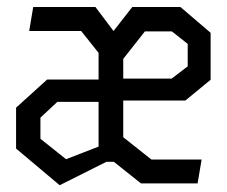

<svg xmlns="http://www.w3.org/2000/svg" viewBox="-20 -534 660 559"><path d="M338.7 -406.2V-333.5H267V-380L216.3 -443.8H65L76.7 -513.7H257.8ZM297.8 -302.5V-237.5H147L97.7 -191.5V-130L172.3 -70.5L296.3 -118.5L328.2 -118.8V-63H290L153.7 5.3L26.8 -101.5V-220.5L117.3 -302.5ZM505.2 -513.7 593.2 -438.5V-301.8L519.5 -241.2H314.5V-305.2H479.8L526.5 -340.8V-406.2L480.5 -442.5H401.8L338.8 -362.5V-134.5L420.8 -69.5H567L555.3 0H390.5L267 -98.3V-388L365.2 -513.7Z"/></svg>

Font: Monaspace Krypton Var
Style: Regular
Weight: 400
Designer: Riley Cran and the Lettermatic Team
Version: Version 1.101 (Monaspace Krypton Var)